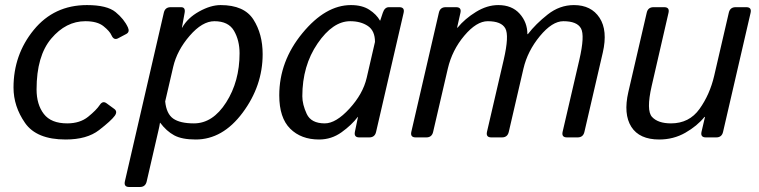

<svg xmlns="http://www.w3.org/2000/svg" viewBox="-20 -541 2990 756"><path d="M33.2 -196.3Q33.2 -325.7 113 -423.3Q192.9 -521 322.3 -521Q401.4 -521 435.1 -493.4Q468.8 -465.8 483.9 -432.6Q491.7 -415 477.1 -407.2L444.8 -390.1Q428.2 -381.3 418.9 -402.3Q412.1 -418 387.7 -437.7Q363.3 -457.5 315.9 -457.5Q239.7 -457.5 181.9 -389.2Q124 -320.8 124 -189Q124 -129.4 152.6 -92.3Q181.2 -55.2 244.6 -55.2Q294.9 -55.2 327.1 -81.3Q359.4 -107.4 373 -127.9Q384.3 -145 398.9 -134.8L429.7 -112.3Q443.8 -102.1 432.1 -85.4Q418 -65.9 370.1 -28.8Q322.3 8.3 238.3 8.3Q124 8.3 78.6 -56.9Q33.2 -122.1 33.2 -196.3Z M488.8 195.3Q466.8 195.3 471.7 173.3L625 -490.7Q629.9 -512.7 651.9 -512.7H692.9Q710.9 -512.7 707 -490.7L696.3 -432.1H697.3Q718.8 -470.7 764.2 -495.8Q809.6 -521 848.6 -521Q941.4 -521 977.8 -464.1Q1014.2 -407.2 1014.2 -327.6Q1014.2 -203.1 935.5 -97.4Q856.9 8.3 750.5 8.3Q696.3 8.3 666 -8.1Q635.7 -24.4 610.8 -57.6H609.9Q607.9 -43.9 604 -27.8L557.6 173.3Q552.7 195.3 530.8 195.3ZM630.4 -141.6Q635.3 -92.8 662.1 -74Q689 -55.2 743.7 -55.2Q817.9 -55.2 870.6 -137.9Q923.3 -220.7 923.3 -331.1Q923.3 -381.8 901.4 -419.7Q879.4 -457.5 824.2 -457.5Q776.4 -457.5 726.8 -400.1Q677.2 -342.8 662.1 -278.3Z M1079.6 -165.5Q1079.6 -299.8 1170.7 -410.4Q1261.7 -521 1361.8 -521Q1405.8 -521 1434.1 -502.7Q1462.4 -484.4 1476.1 -460H1477.1L1487.3 -490.7Q1494.6 -512.7 1511.2 -512.7H1552.2Q1574.2 -512.7 1569.3 -490.7L1460.9 -22Q1456.1 0 1434.1 0H1394.5Q1373 0 1377.4 -22L1389.6 -80.6H1388.7Q1364.7 -48.8 1325 -20.3Q1285.2 8.3 1236.3 8.3Q1165.5 8.3 1122.6 -34.4Q1079.6 -77.1 1079.6 -165.5ZM1170.4 -162.1Q1170.4 -129.9 1187.7 -92.5Q1205.1 -55.2 1258.8 -55.2Q1302.7 -55.2 1356 -113.3Q1409.2 -171.4 1423.8 -234.4L1456.5 -376Q1456.5 -419.9 1428.5 -438.7Q1400.4 -457.5 1358.9 -457.5Q1290.5 -457.5 1230.5 -369.9Q1170.4 -282.2 1170.4 -162.1Z M1616.7 0Q1594.7 0 1599.6 -22L1708 -490.7Q1712.9 -512.7 1734.9 -512.7H1775.9Q1797.9 -512.7 1793 -490.7L1779.8 -432.1H1781.7Q1810.5 -467.3 1854.2 -494.1Q1897.9 -521 1941.9 -521Q1995.6 -521 2026.1 -487.1Q2056.6 -453.1 2056.6 -406.7H2058.6Q2089.4 -446.8 2136.5 -483.9Q2183.6 -521 2239.7 -521Q2308.1 -521 2340.8 -470.9Q2373.5 -420.9 2353.5 -334L2281.2 -22Q2276.4 0 2254.4 0H2212.4Q2190.4 0 2195.3 -22L2261.2 -305.7Q2283.2 -400.9 2267.6 -429.2Q2252 -457.5 2198.2 -457.5Q2154.3 -457.5 2105.7 -398.7Q2057.1 -339.8 2041 -270.5L1983.4 -22Q1978.5 0 1956.5 0H1914.6Q1892.6 0 1897.5 -22L1963.4 -305.7Q1985.4 -400.9 1969.7 -429.2Q1954.1 -457.5 1900.4 -457.5Q1856.4 -457.5 1808.3 -400.6Q1760.3 -343.8 1743.2 -270.5L1685.5 -22Q1680.7 0 1658.7 0Z M2454.1 -178.7 2526.4 -490.7Q2531.2 -512.7 2553.2 -512.7H2595.2Q2617.2 -512.7 2612.3 -490.7L2545.9 -202.1Q2523.9 -106 2547.4 -80.6Q2570.8 -55.2 2622.1 -55.2Q2693.8 -55.2 2734.4 -112.1Q2774.9 -168.9 2792 -242.2L2849.6 -490.7Q2854.5 -512.7 2876.5 -512.7H2918.5Q2940.4 -512.7 2935.5 -490.7L2827.1 -22Q2822.3 0 2800.3 0H2759.3Q2737.3 0 2742.2 -22L2755.9 -80.6H2753.9Q2725.1 -44.9 2678.5 -18.3Q2631.8 8.3 2575.7 8.3Q2497.6 8.3 2465.8 -41.7Q2434.1 -91.8 2454.1 -178.7Z"/></svg>

Font: Istok
Style: Italic
Weight: 500
Italic angle: -13°
Designer: Andrey V. Panov
Foundry: Andrey V. Panov
Version: Version 1.0.3